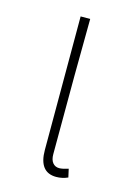

<svg xmlns="http://www.w3.org/2000/svg" viewBox="-83 -524 397 578"><g transform="rotate(15 115.0 -235.0)"><path d="M149.9 7.8Q96.2 7.8 96.2 -62V-478H126Q124 -334 124 -56.2Q124 -38.6 131.6 -29.3Q139.2 -20 151.9 -20Q162.1 -20 180.2 -25.9L186 0Q168.5 7.8 149.9 7.8Z"/></g></svg>

Font: Source Sans 3 ExtraLight
Style: Regular
Weight: 200
Designer: Paul D. Hunt
Foundry: Adobe
Version: Version 3.052;hotconv 1.1.0;makeotfexe 2.6.0